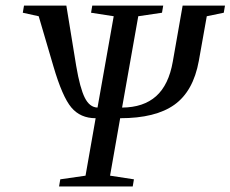

<svg xmlns="http://www.w3.org/2000/svg" viewBox="-20 -675 834 695"><path d="M378.4 -39.1 464.8 -25.9 460.4 0H193.8L198.2 -25.9L289.6 -39.1L326.2 -247.1Q271 -247.1 238.3 -285.9Q205.6 -324.7 173.3 -435.1L120.1 -616.2L62.5 -628.9L66.9 -654.8H220.2L255.9 -436Q269.5 -356 286.9 -321.3Q304.2 -286.6 333 -285.6L391.6 -616.2L309.6 -628.9L314 -654.8H570.8L566.4 -628.9L480.5 -616.2L421.9 -285.6Q499.5 -286.1 545.2 -326.9Q590.8 -367.7 605.5 -452.1L641.1 -654.8H794.4L790 -628.9L728.5 -616.2L699.7 -454.6Q679.7 -344.7 611.3 -295.9Q543 -247.1 415 -247.1Z"/></svg>

Font: Tinos
Style: Italic
Weight: 400
Italic angle: -16.333°
Designer: Steve Matteson
Foundry: Monotype Imaging Inc.
Version: Version 1.32